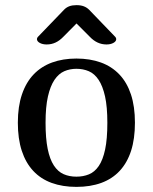

<svg xmlns="http://www.w3.org/2000/svg" viewBox="-20 -731 598 751"><path d="M278.8 0Q224.6 0 181.9 -15.6Q139.2 -31.2 109.9 -62.7Q80.6 -94.2 65.2 -141.1Q49.8 -188 49.8 -251Q49.8 -314.5 65.9 -361.8Q82 -409.2 111.8 -440.2Q141.6 -471.2 183.8 -486.6Q226.1 -502 278.8 -502Q332 -502 374.5 -486.6Q417 -471.2 446.8 -439.9Q476.6 -408.7 492.2 -361.6Q507.8 -314.5 507.8 -251Q507.8 -188 492.7 -141.1Q477.5 -94.2 448.2 -62.7Q418.9 -31.2 376.2 -15.6Q333.5 0 278.8 0ZM278.8 -40Q305.7 -40 327.9 -49.1Q350.1 -58.1 366.2 -81.5Q382.3 -105 391.1 -146Q399.9 -187 399.9 -251Q399.9 -313 390.9 -353.8Q381.8 -394.5 365.7 -418.7Q349.6 -442.9 327.4 -452.4Q305.2 -461.9 278.8 -461.9Q253.4 -461.9 231.4 -452.4Q209.5 -442.9 193.1 -418.7Q176.8 -394.5 167.5 -353.8Q158.2 -313 158.2 -251Q158.2 -189.5 166.5 -148.7Q174.8 -107.9 190.7 -83.7Q206.5 -59.6 228.8 -49.8Q251 -40 278.8 -40ZM331.5 -586.9 279.3 -639.2 227.5 -586.9Q212.9 -571.8 197 -564.5Q181.2 -557.1 162.6 -557.1Q146.5 -557.1 135.5 -563.2Q124.5 -569.3 124.5 -578.1Q124.5 -583 128.4 -586.9L230.5 -692.9Q239.3 -702.1 251 -706.5Q262.7 -710.9 279.3 -710.9Q295.9 -710.9 307.9 -706.3Q319.8 -701.7 328.6 -692.9L430.7 -586.9Q434.6 -583 434.6 -578.1Q434.6 -569.3 423.6 -563.2Q412.6 -557.1 396.5 -557.1Q359.9 -557.1 331.5 -586.9Z"/></svg>

Font: Marmelad
Style: Regular
Weight: 400
Designer: Manvel Shmavonyan
Foundry: Cyreal (www.cyreal.org)
Version: Version 1.000